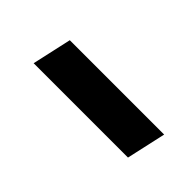

<svg xmlns="http://www.w3.org/2000/svg" viewBox="1 -488 413 413"><g transform="rotate(45 207.0 -282.0)"><path d="M83 -327H370L350 -237H63Z"/></g></svg>

Font: PTSerif
Style: Bold Italic
Weight: 700
Italic angle: -12°
Designer: A.Korolkova, O.Umpeleva, V.Yefimov
Foundry: ParaType Ltd
Version: Version 1.000W OFL; ttfautohint (v1.2) -l 8 -r 50 -G 200 -x 